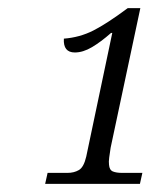

<svg xmlns="http://www.w3.org/2000/svg" viewBox="-20 -839 404 472"><path d="M91 -387 97 -414H146Q162 -414 174 -421Q186 -428 192 -454L256 -758H253Q228 -736 206 -723Q184 -710 164 -710Q135 -710 137 -744Q176 -747 209.5 -764Q243 -781 294 -819H325L252 -476Q250 -463 248.5 -452Q247 -441 248 -434Q249 -421 257.5 -417.5Q266 -414 280 -414H330L324 -387Z"/></svg>

Font: Noto Serif SemiCondensed Light
Style: Italic
Weight: 300
Width: 4
Italic angle: -12°
Designer: Monotype Design Team
Foundry: Monotype Imaging Inc.
Version: Version 2.013; ttfautohint (v1.8.4.7-5d5b)